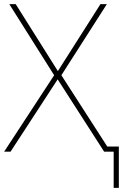

<svg xmlns="http://www.w3.org/2000/svg" viewBox="-23 -734 595 929"><path d="M527 0H481L256 -350L28 0H-3L239 -370L22 -714H53L257 -390L463 -714H494L274 -370L496 -25H552V175H527Z"/></svg>

Font: Noto Sans UI Thin
Style: Regular
Weight: 250
Designer: Monotype Design Team
Foundry: Monotype Imaging Inc.
Version: Version 1.001